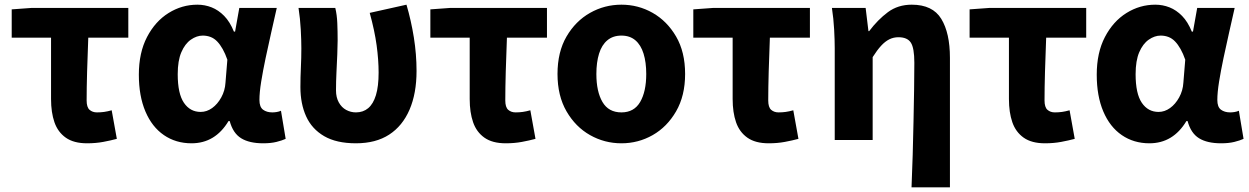

<svg xmlns="http://www.w3.org/2000/svg" viewBox="-20 -598 5336 820"><path d="M352 14Q295 14 261 -10Q227 -34 212.5 -76Q198 -118 198 -175V-437H30V-558L113 -564H528V-437H357Q354 -363 352 -292.5Q350 -222 350 -169Q350 -140 362.5 -129Q375 -118 394 -118Q410 -118 424.5 -120Q439 -122 457 -127L479 -5Q453 2 421 8Q389 14 352 14Z M798 14Q731 14 680 -21Q629 -56 601 -122Q573 -188 573 -279Q573 -373 608 -440Q643 -507 700 -542.5Q757 -578 823 -578Q855 -578 884 -566.5Q913 -555 937.5 -530Q962 -505 979 -463H984L1002 -564H1162Q1151 -515 1138.5 -460Q1126 -405 1114.5 -350.5Q1103 -296 1095.5 -249.5Q1088 -203 1088 -171Q1088 -141 1103.5 -129.5Q1119 -118 1143 -118Q1151 -118 1161 -119.5Q1171 -121 1180 -125L1200 -5Q1185 2 1161 8Q1137 14 1104 14Q1045 14 1010 -7.5Q975 -29 961 -81H956Q899 14 798 14ZM837 -120Q863 -120 886 -136.5Q909 -153 925 -182Q941 -211 943 -245L951 -343Q942 -369 931 -388.5Q920 -408 907.5 -421Q895 -434 879.5 -440Q864 -446 846 -446Q820 -446 795 -428.5Q770 -411 754.5 -375Q739 -339 739 -281Q739 -198 765.5 -159Q792 -120 837 -120Z M1500 14Q1417 14 1364.5 -16.5Q1312 -47 1287.5 -101Q1263 -155 1263 -226Q1263 -268 1265 -309.5Q1267 -351 1267 -392Q1267 -426 1264.5 -472Q1262 -518 1255 -564H1412Q1419 -535 1420.5 -500Q1422 -465 1422 -425Q1422 -402 1420.5 -366Q1419 -330 1417 -290Q1415 -250 1415 -212Q1415 -182 1427 -160.5Q1439 -139 1458.5 -128.5Q1478 -118 1500 -118Q1531 -118 1552.5 -136Q1574 -154 1585.5 -191.5Q1597 -229 1597 -288Q1597 -342 1588.5 -404.5Q1580 -467 1559 -543L1716 -578Q1736 -510 1747.5 -438Q1759 -366 1759 -295Q1759 -199 1729 -129.5Q1699 -60 1642 -23Q1585 14 1500 14Z M2140 14Q2083 14 2049 -10Q2015 -34 2000.5 -76Q1986 -118 1986 -175V-437H1818V-558L1901 -564H2316V-437H2145Q2142 -363 2140 -292.5Q2138 -222 2138 -169Q2138 -140 2150.5 -129Q2163 -118 2182 -118Q2198 -118 2212.5 -120Q2227 -122 2245 -127L2267 -5Q2241 2 2209 8Q2177 14 2140 14Z M2634 14Q2562 14 2500 -21Q2438 -56 2399.5 -122.5Q2361 -189 2361 -282Q2361 -376 2399.5 -442Q2438 -508 2500 -543Q2562 -578 2634 -578Q2706 -578 2767.5 -543Q2829 -508 2867.5 -442Q2906 -376 2906 -282Q2906 -189 2867.5 -122.5Q2829 -56 2767.5 -21Q2706 14 2634 14ZM2634 -118Q2688 -118 2714 -162.5Q2740 -207 2740 -282Q2740 -332 2728.5 -369Q2717 -406 2693.5 -426Q2670 -446 2634 -446Q2598 -446 2574 -426Q2550 -406 2538.5 -369Q2527 -332 2527 -282Q2527 -207 2553 -162.5Q2579 -118 2634 -118Z M3263 14Q3206 14 3172 -10Q3138 -34 3123.5 -76Q3109 -118 3109 -175V-437H2941V-558L3024 -564H3439V-437H3268Q3265 -363 3263 -292.5Q3261 -222 3261 -169Q3261 -140 3273.5 -129Q3286 -118 3305 -118Q3321 -118 3335.5 -120Q3350 -122 3368 -127L3390 -5Q3364 2 3332 8Q3300 14 3263 14Z M3873 202Q3876 136 3878 63Q3880 -10 3881.5 -81.5Q3883 -153 3884 -216.5Q3885 -280 3885 -330Q3885 -393 3870 -416Q3855 -439 3817 -439Q3796 -439 3778 -430Q3760 -421 3743 -402.5Q3726 -384 3707 -354V0H3545V-392Q3545 -426 3542.5 -472Q3540 -518 3533 -564H3677L3689 -465H3692Q3729 -514 3772 -546Q3815 -578 3874 -578Q3963 -578 4000 -517.5Q4037 -457 4037 -351V202Z M4443 14Q4386 14 4352 -10Q4318 -34 4303.5 -76Q4289 -118 4289 -175V-437H4121V-558L4204 -564H4619V-437H4448Q4445 -363 4443 -292.5Q4441 -222 4441 -169Q4441 -140 4453.5 -129Q4466 -118 4485 -118Q4501 -118 4515.5 -120Q4530 -122 4548 -127L4570 -5Q4544 2 4512 8Q4480 14 4443 14Z M4889 14Q4822 14 4771 -21Q4720 -56 4692 -122Q4664 -188 4664 -279Q4664 -373 4699 -440Q4734 -507 4791 -542.5Q4848 -578 4914 -578Q4946 -578 4975 -566.5Q5004 -555 5028.5 -530Q5053 -505 5070 -463H5075L5093 -564H5253Q5242 -515 5229.5 -460Q5217 -405 5205.5 -350.5Q5194 -296 5186.5 -249.5Q5179 -203 5179 -171Q5179 -141 5194.5 -129.5Q5210 -118 5234 -118Q5242 -118 5252 -119.5Q5262 -121 5271 -125L5291 -5Q5276 2 5252 8Q5228 14 5195 14Q5136 14 5101 -7.5Q5066 -29 5052 -81H5047Q4990 14 4889 14ZM4928 -120Q4954 -120 4977 -136.5Q5000 -153 5016 -182Q5032 -211 5034 -245L5042 -343Q5033 -369 5022 -388.5Q5011 -408 4998.5 -421Q4986 -434 4970.5 -440Q4955 -446 4937 -446Q4911 -446 4886 -428.5Q4861 -411 4845.5 -375Q4830 -339 4830 -281Q4830 -198 4856.5 -159Q4883 -120 4928 -120Z"/></svg>

Font: Noto Sans JP ExtraBold
Style: Regular
Weight: 800
Designer: Ryoko NISHIZUKA  (kana, bopomofo & ideographs); Paul D. Hunt (Latin, Greek & Cyrillic); Sandoll Communications , Soo-you
Foundry: Adobe
Version: Version 2.004-H2;hotconv 1.0.118;makeotfexe 2.5.65603